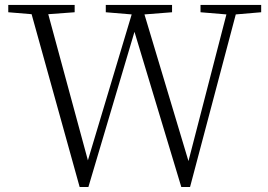

<svg xmlns="http://www.w3.org/2000/svg" viewBox="-20 -743 1078 771"><path d="M785.2 -693.8V-723.1H1028.8V-693.8L926.8 -685.1L743.2 7.8H708L520 -615.2L335 7.8H299.8L106.9 -686L13.2 -693.8V-723.1H279.8V-693.8L173.8 -686L333 -99.1L508.8 -685.1L404.8 -693.8V-723.1H670.9V-693.8L560.1 -685.1L736.8 -96.2L889.2 -685.1Z"/></svg>

Font: Source Han Serif TW ExtraLight
Style: Regular
Weight: 250
Designer: Ryoko NISHIZUKA Ë•øÂ°öÊ∂ºÂ≠ê (kana & ideographs); Frank Grie√ühammer (Latin, Greek & Cyrillic); Wenlong ZHANG Âº†ÊñáÈæô 
Foundry: Adobe
Version: Version 2.003;hotconv 1.1.1;makeotfexe 2.6.0